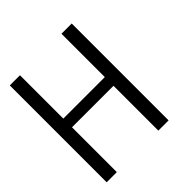

<svg xmlns="http://www.w3.org/2000/svg" viewBox="-174 -765 893 893"><g transform="rotate(-45 273.0 -318.5)"><path d="M431.2 0H363.8V-294.9H90.8V0H23.9V-637.2H90.8V-352.1H363.8V-637.2H431.2Z"/></g></svg>

Font: Anonymous Pro
Style: Regular
Weight: 400
Monospace: yes
Designer: Mark Simonson
Version: Version 1.003